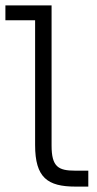

<svg xmlns="http://www.w3.org/2000/svg" viewBox="-30 -691 361 711"><path d="M-10 -616H100V-154C100 -33 146 0 250 0H297V-59H249C186 -59 161 -73 161 -152V-671H-10Z"/></svg>

Font: Stint Ultra Expanded
Style: Regular
Weight: 400
Width: 7
Designer: Astigmatic (AOETI)
Foundry: Astigmatic (AOETI)
Version: Version 1.000